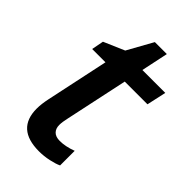

<svg xmlns="http://www.w3.org/2000/svg" viewBox="-208 -729 808 808"><g transform="rotate(45 196.5 -325.0)"><path d="M222.2 -83Q255.4 -83 295.9 -98.1V-11.2Q278.8 -2.9 249.5 3.4Q220.2 9.8 190.9 9.8Q57.1 9.8 57.1 -110.8Q57.1 -138.7 64.9 -174.8L124 -453.1H44.9L55.2 -506.8L147.9 -546.9L210.9 -660.2H282.2L256.8 -540H393.1L374 -453.1H238.8L179.2 -173.8Q172.9 -147 172.9 -128.9Q172.9 -107.9 185.1 -95.5Q197.3 -83 222.2 -83Z"/></g></svg>

Font: TypoPRO Open Sans
Style: Italic
Weight: 600
Italic angle: -12°
Foundry: Ascender Corporation
Version: Version 1.10